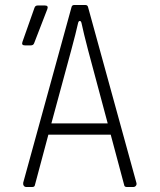

<svg xmlns="http://www.w3.org/2000/svg" viewBox="-20 -750 640 770"><path d="M86 0Q79 0 75.5 -5Q72 -10 73 -17L267 -722Q269 -730 278 -730H322Q331 -730 333 -722L527 -17Q529 -10 525 -5Q521 0 514 0H489Q479 0 478 -8L424 -210H174L120 -8Q119 0 109 0ZM186 -255H412L333 -550Q315 -619 307 -657Q305 -666 300 -666Q295 -666 293 -657Q289 -638 282 -611Q275 -584 266 -550ZM80 -568Q65 -568 70 -582L118 -718Q121 -728 131 -728H160Q175 -728 170 -714L117 -577Q114 -568 103 -568Z"/></svg>

Font: Pitagon Sans Mono Thin
Style: Regular
Weight: 100
Monospace: yes
Designer: Travis Tran
Foundry: Pitagon
Version: Version 1.001; ttfautohint (v1.8.4.7-5d5b);gftools[0.9.26]